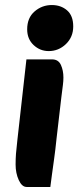

<svg xmlns="http://www.w3.org/2000/svg" viewBox="-20 -727 316 763"><path d="M86 16Q67 16 54.5 -11.5Q42 -39 42 -73Q42 -96 43.5 -116Q45 -136 49 -170L85 -491H187Q212 -491 222 -469Q232 -447 232 -419Q232 -405 230 -389.5Q228 -374 224 -342L205 -179Q200 -130 195 -95Q190 -60 186.5 -33.5Q183 -7 180 16ZM173.5 -524Q139 -524 113.5 -548Q88 -572 88 -610.4Q88 -656.2 117.5 -681.6Q147 -707 185.8 -707Q222.2 -707 246.6 -685.8Q271 -664.5 271 -622Q271 -579.8 242 -551.9Q213 -524 173.5 -524Z"/></svg>

Font: Alkatra
Style: Regular
Weight: 400
Designer: Suman Bhandary
Version: Version 1.100;gftools[0.9.22]